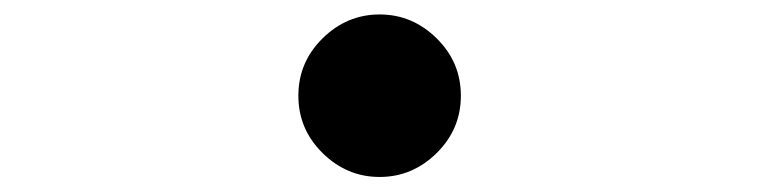

<svg xmlns="http://www.w3.org/2000/svg" viewBox="-20 -511 1040 263"><path d="M578.1 -458.5Q611.3 -425.8 611.3 -379.9Q611.3 -334 578.1 -301.3Q544.9 -268.6 500 -268.6Q455.1 -268.6 421.9 -301.3Q388.7 -334 388.7 -379.9Q388.7 -425.8 421.9 -458.5Q455.1 -491.2 500 -491.2Q544.9 -491.2 578.1 -458.5Z"/></svg>

Font: GenRyuMin TW TTF Bold
Style: Regular
Weight: 700
Version: Version 1.300